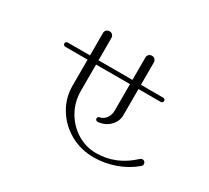

<svg xmlns="http://www.w3.org/2000/svg" viewBox="-140 -962 1280 1176"><g transform="rotate(30 500.0 -374.0)"><path d="M299 -330V-515H141Q135 -515 130.5 -519.5Q126 -524 126 -530Q126 -536 130.5 -540.5Q135 -545 141 -545H299V-703Q299 -716 307.5 -724.5Q316 -733 329 -733Q342 -733 350.5 -724.5Q359 -716 359 -703V-545H599V-703Q599 -716 607.5 -724.5Q616 -733 629 -733Q642 -733 650.5 -724.5Q659 -716 659 -703V-545H817Q823 -545 827.5 -540.5Q832 -536 832 -530Q832 -524 827.5 -519.5Q823 -515 817 -515H659V-330Q659 -286 626 -253Q593 -220 543 -216H541Q535 -216 530.5 -220.5Q526 -225 526 -231Q526 -236 529.5 -240.5Q533 -245 539 -246Q564 -250 581.5 -273Q599 -296 599 -330V-515H359V-330Q359 -251 396 -186Q433 -121 495 -83Q557 -45 629 -45Q771 -45 881 -149Q887 -155 896 -155Q905 -155 911.5 -148.5Q918 -142 918 -133Q918 -122 910 -116Q854 -68 780 -41.5Q706 -15 629 -15Q538 -15 462.5 -57.5Q387 -100 343 -172.5Q299 -245 299 -330Z"/></g></svg>

Font: GL-CurulMinamoto Light
Style: Regular
Weight: 300
Designer: Eunice (kana); Ryoko NISHIZUKA 西塚涼子 (ideographs); Frank Grießhammer (Latin, Greek & Cyrillic); Wenlong ZHANG
Foundry: Gutenberg Labo; Adobe
Version: Version 1.002